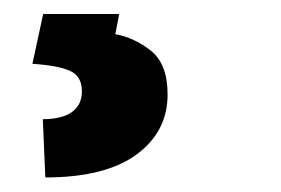

<svg xmlns="http://www.w3.org/2000/svg" viewBox="-20 -23 394 269"><path d="M147 -3.4 141.6 24.9Q168.5 29.8 191.7 48.3Q214.8 66.9 214.8 109.4Q214.8 161.6 171.1 193.6Q127.4 225.6 43.5 225.6L40 144Q56.2 144 68.4 140.1Q80.6 136.2 87.6 127.4Q94.7 118.7 94.7 104.5Q94.7 84 78.4 76.4Q62 68.8 25.4 66.4L40.5 -3.4Z"/></svg>

Font: Heebo
Style: Bold
Weight: 700
Designer: Oded Ezer
Foundry: Ezer Type House
Version: Version 3.100